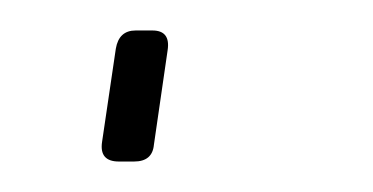

<svg xmlns="http://www.w3.org/2000/svg" viewBox="-20 -106 245 126"><path d="M69 -86H80Q92 -86 90 -73L81 -11Q80 0 68 0H58Q45 0 47 -13L56 -74Q58 -86 69 -86Z"/></svg>

Font: Exo 2.0 Thin
Style: Italic
Weight: 250
Italic angle: -8°
Designer: Natanael Gama
Version: Version 1.001;PS 001.001;hotconv 1.0.70;makeotf.lib2.5.58329